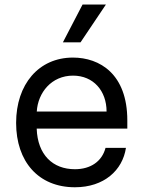

<svg xmlns="http://www.w3.org/2000/svg" viewBox="-20 -803 624 835"><path d="M305.8 11.4C432.5 11.4 513.1 -62.5 527.7 -159.8H438.9C423.7 -101.6 374.6 -67.1 305.8 -67.1C209.5 -67.1 143.5 -129.6 139.6 -243.6H533.7V-279.5C533.7 -481.2 413.7 -552.6 297.2 -552.6C148.4 -552.6 50.1 -436.4 50.1 -268.5C50.1 -100.5 147 11.4 305.8 11.4ZM139.9 -317.8C144.9 -400.6 204.2 -474.1 297.6 -474.1C386.4 -474.1 443.5 -407.7 443.5 -317.8ZM253.6 -619H330.3L440.7 -783.4H339.1Z"/></svg>

Font: GiG Sans Text
Style: Regular
Weight: 400
Designer: Andreas Faust
Version: Version 1.100;FEAKit 1.0